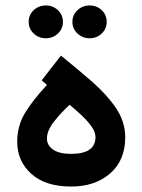

<svg xmlns="http://www.w3.org/2000/svg" viewBox="-20 -685 521 703"><path d="M151.9 -374 132.8 -391.1 203.1 -481.4Q263.7 -432.6 317.4 -385.7Q371.1 -338.9 404.8 -289.1Q438.5 -239.3 438.5 -182.1Q438.5 -98.1 383.3 -50Q328.1 -2 240.7 -2Q146 -2 94.5 -48.6Q43 -95.2 43 -166Q43 -225.6 73 -273.7Q103 -321.8 151.9 -374ZM329.6 -183.1Q329.6 -201.7 314.7 -222.4Q299.8 -243.2 277.8 -263.7Q255.9 -284.2 234.9 -301.3Q202.1 -271 177 -238.8Q151.9 -206.5 151.9 -177.7Q151.9 -152.8 174.6 -137.2Q197.3 -121.6 240.2 -121.6Q329.6 -121.6 329.6 -183.1ZM245.1 -605Q245.1 -630.4 263.7 -647.7Q282.2 -665 308.1 -665Q334.5 -665 352.5 -647.7Q370.6 -630.4 370.6 -605Q370.6 -579.6 352.5 -562.3Q334.5 -544.9 308.1 -544.9Q282.2 -544.9 263.7 -562.3Q245.1 -579.6 245.1 -605ZM85 -605Q85 -630.4 103.3 -647.7Q121.6 -665 147.9 -665Q173.8 -665 192.1 -647.7Q210.4 -630.4 210.4 -605Q210.4 -579.6 192.1 -562.3Q173.8 -544.9 147.9 -544.9Q121.6 -544.9 103.3 -562.3Q85 -579.6 85 -605Z"/></svg>

Font: Vazirmatn RD SemiBold
Style: Regular
Weight: 600
Designer: Saber Rastikerdar
Foundry: Saber Rastikerdar
Version: Version 32.102